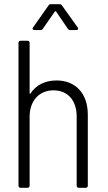

<svg xmlns="http://www.w3.org/2000/svg" viewBox="-20 -894 515 914"><path d="M247 -839 303 -757C306 -752 310 -751 315 -751H344C349 -751 352 -754 352 -757C352 -759 352 -761 350 -763L275 -868C272 -873 268 -874 263 -874H223C218 -874 214 -873 211 -868L137 -763C132 -757 136 -751 144 -751H172C177 -751 181 -752 184 -757L241 -839C242 -841 246 -841 247 -839ZM249 -511C196 -511 152 -490 125 -449C123 -446 121 -447 121 -451V-690C121 -696 117 -700 111 -700H78C72 -700 68 -696 68 -690V-10C68 -4 72 0 78 0H111C117 0 121 -4 121 -10V-338C121 -414 166 -464 235 -464C302 -464 345 -416 345 -340V-10C345 -4 349 0 355 0H388C394 0 398 -4 398 -10V-348C398 -448 341 -511 249 -511Z"/></svg>

Font: Barlow Semi Condensed Light
Style: Regular
Weight: 300
Width: 4
Designer: Jeremy Tribby
Foundry: Tribby Type
Version: Version 1.422;hotconv 1.0.109;makeotfexe 2.5.65596